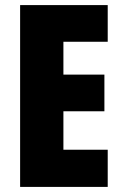

<svg xmlns="http://www.w3.org/2000/svg" viewBox="-20 -734 483 754"><path d="M403 0V-146H229V-297H390V-441H229V-570H403V-714H59V0Z"/></svg>

Font: Noto Sans Ethiopic ExtraCondensed Black
Style: Regular
Weight: 900
Width: 2
Designer: Monotype Design Team
Foundry: Monotype Imaging Inc.
Version: Version 2.102